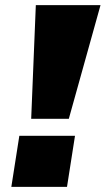

<svg xmlns="http://www.w3.org/2000/svg" viewBox="-20 -725 410 745"><path d="M101 -264 119 -705H370L247 -264ZM24 0 55 -198H271L240 0Z"/></svg>

Font: Nunito Sans 7pt Expanded Black
Style: Italic
Weight: 900
Width: 7
Italic angle: -9°
Designer: Vernon Adams
Foundry: Vernon Adams
Version: Version 3.101;gftools[0.9.27]